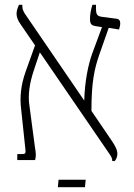

<svg xmlns="http://www.w3.org/2000/svg" viewBox="-20 -667 560 800"><path d="M52 0H126C131 -15 130 -28 125 -58L103 -224C95 -272 104 -322 120 -371L146 -449L431 -33C442 -17 448 -9 448 4H458C464 -3 469 -13 469 -26C469 -42 460 -60 444 -83L361 -205C361 -326 373 -380 395 -443L433 -551L476 -544C479 -554 481 -562 481 -570C481 -581 476 -588 465 -589L404 -597C385 -600 380 -606 380 -632V-647H365C358 -624 355 -605 355 -588C355 -567 361 -561 379 -558L405 -554L365 -446C347 -397 333 -325 331 -248L89 -602C79 -616 73 -627 73 -641V-647H59C54 -635 49 -623 49 -610C49 -598 53 -583 67 -564L126 -478L87 -369C67 -313 62 -263 68 -213L86 -43C88 -29 85 -25 73 -25H52ZM221 113H334L337 82H224Z"/></svg>

Font: Noto Serif Hebrew SemiCondensed ExtraLight
Style: Regular
Weight: 200
Width: 4
Designer: Monotype Design Team
Foundry: Monotype Imaging Inc.
Version: Version 2.004